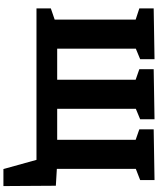

<svg xmlns="http://www.w3.org/2000/svg" viewBox="82 -830 945 1150"><g transform="rotate(90 555.0 -254.5)"><path d="M992 198 937 0H30V-86L97 -109V-594L30 -616V-702L334 -707V-621L271 -595V-124H457V-594L394 -616V-702L694 -707V-621L631 -595V-124H817V-594L754 -616V-702L1058 -707V-621L991 -595V-122L1092 -116L1094 198Z"/></g></svg>

Font: Bitter ExtraBold
Style: Regular
Weight: 800
Designer: Sol Matas, and Bitter project Authors
Foundry: Sol Matas
Version: Version 2.001